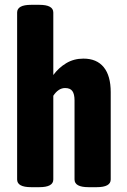

<svg xmlns="http://www.w3.org/2000/svg" viewBox="-20 -774 525 796"><path d="M51 -30V-722Q51 -754 109 -754H143Q201 -754 201 -722V-463Q223 -493 254.5 -512Q286 -531 326 -531Q381 -531 410 -495.5Q439 -460 439 -392V-30Q439 2 381 2H347Q289 2 289 -30V-358Q289 -384 280 -396.5Q271 -409 250 -409Q222 -409 201 -377V-30Q201 2 143 2H109Q51 2 51 -30Z"/></svg>

Font: Asap Condensed
Style: Bold
Weight: 700
Designer: Pablo Cosgaya
Foundry: Omnibus-Type
Version: Version 1.010; ttfautohint (v1.8)